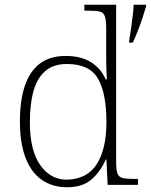

<svg xmlns="http://www.w3.org/2000/svg" viewBox="-20 -780 636 810"><path d="M263 10Q201 10 156 -21.5Q111 -53 87.5 -115Q64 -177 64 -267Q64 -357 85 -418.5Q106 -480 148.5 -512Q191 -544 257 -544Q322 -544 364 -517.5Q406 -491 426 -445H431Q429 -472 428.5 -499.5Q428 -527 428 -548V-659Q428 -695 422.5 -711Q417 -727 401.5 -731Q386 -735 358 -735H336V-760H470V-97Q470 -64 475.5 -48.5Q481 -33 497.5 -29Q514 -25 548 -25H562V0H434L429 -107H426Q404 -56 366 -23Q328 10 263 10ZM262 -22Q348 -24 388.5 -88Q429 -152 429 -265Q429 -386 393.5 -448Q358 -510 262 -510Q207 -510 172.5 -481.5Q138 -453 122 -398Q106 -343 106 -264Q106 -147 149 -84.5Q192 -22 262 -22ZM525 -609Q529 -633 533 -660.5Q537 -688 540 -714.5Q543 -741 544 -760H596V-752Q590 -731 581 -704Q572 -677 561.5 -650Q551 -623 540 -600H525Z"/></svg>

Font: Noto Serif Thai ExtraLight
Style: Regular
Weight: 250
Version: Version 2.001